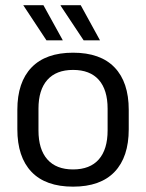

<svg xmlns="http://www.w3.org/2000/svg" viewBox="-20 -703 560 736"><path d="M260 12.5Q155 12.5 100.8 -44.2Q46.5 -101 46.5 -207.5V-282Q46.5 -388 101 -444.5Q155.5 -501 260 -501Q365 -501 419.2 -444.5Q473.5 -388 473.5 -282V-207.5Q473.5 -101 419.2 -44.2Q365 12.5 260 12.5ZM260 -53.5Q325 -53.5 358.8 -92Q392.5 -130.5 392.5 -203V-286.5Q392.5 -358.5 358.8 -396.8Q325 -435 260 -435Q195.5 -435 161.5 -396.8Q127.5 -358.5 127.5 -286.5V-203Q127.5 -130.5 161.5 -92Q195.5 -53.5 260 -53.5ZM146.5 -683 220.5 -549V-548.5H158L69.5 -682.5V-683ZM289.5 -683 363 -549V-548.5H300.5L212.5 -681V-683Z"/></svg>

Font: Anek Latin Medium
Style: Regular
Weight: 400
Version: Version 1.003